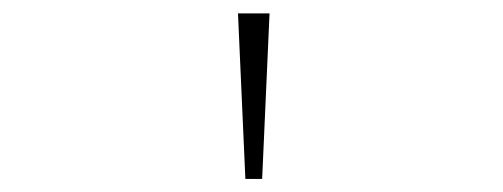

<svg xmlns="http://www.w3.org/2000/svg" viewBox="-20 -777 750 286"><path d="M334.5 -757H381.5L370.5 -510.5H345.5Z"/></svg>

Font: League Mono Thin
Style: Regular
Weight: 100
Width: 6
Designer: Tyler Finck
Foundry: The League of Moveable Type / Tyler Finck
Version: Version 2.300;RELEASE